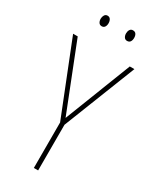

<svg xmlns="http://www.w3.org/2000/svg" viewBox="-224 -948 820 1009"><g transform="rotate(30 186.0 -443.5)"><path d="M187 -311 344 -714H372L200 -277V0H174V-276L0 -714H28ZM86 -855Q86 -867 92 -877Q98 -887 110 -887Q122 -887 128 -877.5Q134 -868 134 -855Q134 -841 128 -832Q122 -823 110 -823Q98 -823 92 -832.5Q86 -842 86 -855ZM240 -855Q240 -868 246 -877.5Q252 -887 264 -887Q277 -887 283 -878Q289 -869 289 -855Q289 -841 283 -832Q277 -823 264 -823Q252 -823 246 -832.5Q240 -842 240 -855Z"/></g></svg>

Font: Noto Sans Devanagari UI Condensed Thin
Style: Regular
Weight: 100
Width: 3
Designer: Jelle Bosma - Monotype Design Team
Foundry: Monotype Imaging Inc.
Version: Version 2.004; ttfautohint (v1.8.4.7-5d5b)